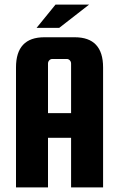

<svg xmlns="http://www.w3.org/2000/svg" viewBox="-20 -820 525 840"><path d="M307 -657Q431 -657 431 -525V0H291V-217H190V0H50V-525Q50 -657 174 -657ZM190 -325H291V-542Q291 -550 285.5 -556Q280 -562 272 -562H209Q201 -562 195.5 -556Q190 -550 190 -542ZM370 -800 239 -698H140L223 -800Z"/></svg>

Font: Squada One
Style: Regular
Weight: 400
Version: Version 1.001